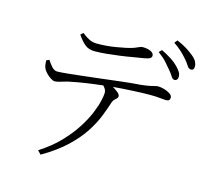

<svg xmlns="http://www.w3.org/2000/svg" viewBox="-121 -950 1242 1155"><g transform="rotate(15 500.0 -372.5)"><path d="M887 -577Q876 -578 867 -593Q858 -608 842 -627Q826 -647 806 -669Q786 -691 754 -714L770 -731Q805 -714 832 -696.5Q859 -679 876 -661Q894 -643 902 -629Q910 -615 909 -599Q909 -589 902.5 -582.5Q896 -576 887 -577ZM206 44Q280 -3 331.5 -57Q383 -111 417 -164Q451 -217 470 -263.5Q489 -310 496.5 -344Q504 -378 504 -392Q504 -407 495 -420.5Q486 -434 465 -453L503 -461Q518 -454 538.5 -442.5Q559 -431 574.5 -418.5Q590 -406 590 -394Q590 -386 583.5 -380Q577 -374 569.5 -367Q562 -360 558 -347Q546 -309 526.5 -259Q507 -209 471.5 -154Q436 -99 377 -43Q318 13 227 66ZM195 -382Q185 -382 169 -392Q153 -402 139 -417Q125 -432 120 -446Q116 -455 115 -465.5Q114 -476 113 -491L131 -499Q144 -478 160 -460.5Q176 -443 193 -443Q214 -443 253.5 -447Q293 -451 346 -457Q399 -463 459 -470Q519 -477 581 -484.5Q643 -492 702 -496Q737 -500 756 -504Q775 -508 785.5 -511Q796 -514 804 -514Q822 -514 843 -508Q864 -502 879.5 -491.5Q895 -481 895 -468Q895 -458 890 -452Q885 -446 869 -446Q859 -446 833.5 -449Q808 -452 772 -452Q738 -452 670 -449Q602 -446 525 -439Q478 -434 425 -427Q372 -420 330 -412.5Q288 -405 271 -401Q248 -395 229.5 -389Q211 -383 195 -382ZM379 -619Q343 -619 319 -638.5Q295 -658 271 -694L287 -708Q315 -686 335.5 -676.5Q356 -667 381 -667Q410 -667 441.5 -669.5Q473 -672 503 -677.5Q533 -683 559 -688Q590 -695 607 -701.5Q624 -708 634 -713Q644 -718 655 -718Q684 -718 704 -708.5Q724 -699 724 -683Q724 -673 714.5 -666.5Q705 -660 681 -656Q652 -652 614 -645Q576 -638 534.5 -632.5Q493 -627 453 -623Q413 -619 379 -619ZM966 -663Q953 -664 944 -679Q935 -694 919 -713Q902 -733 882 -752Q862 -771 830 -793L845 -811Q881 -796 907 -779.5Q933 -763 951 -748Q971 -732 979 -716.5Q987 -701 987 -686Q987 -674 981.5 -668Q976 -662 966 -663Z"/></g></svg>

Font: Noto Serif SC ExtraLight Light
Style: Regular
Weight: 300
Version: Version 2.002-H1;hotconv 1.1.0;makeotfexe 2.6.0